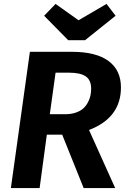

<svg xmlns="http://www.w3.org/2000/svg" viewBox="-20 -955 645 975"><path d="M412.1 -751H326.2L204.1 -875L262.2 -935.1L378.9 -852.1L521 -935.1L566.9 -875ZM594.2 -511.2Q594.2 -356.9 432.1 -294.9L564.9 0H404.8L295.9 -271H217.8L181.2 0H35.2L131.8 -691.9H345.2Q467.8 -691.9 531 -645.3Q594.2 -598.6 594.2 -511.2ZM262.2 -585.9 232.9 -375H311Q340.3 -375 363.8 -382.8Q387.2 -390.6 401.6 -403.3Q416 -416 425.5 -433.3Q435.1 -450.7 439 -468.3Q442.9 -485.8 442.9 -504.9Q442.9 -547.9 415.8 -566.9Q388.7 -585.9 330.1 -585.9Z"/></svg>

Font: FiraGO SemiBold
Style: Italic
Weight: 600
Italic angle: -8°
Designer: bBox Type GmbH
Foundry: bBox Type GmbH
Version: Version 1.001;PS 001.001;hotconv 1.0.88;makeotf.lib2.5.64775